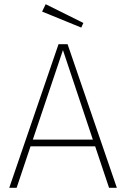

<svg xmlns="http://www.w3.org/2000/svg" viewBox="-20 -892 599 912"><path d="M376 -783 366 -761 180 -837 197 -872ZM498 0 432 -197H125L59 0H24L258 -682H301L535 0ZM136 -229H421L279 -654Z"/></svg>

Font: Fira Sans UltraLight
Style: Regular
Weight: 200
Designer: Carrois Corporate & Edenspiekermann AG
Foundry: Carrois Corporate GbR & Edenspiekermann AG
Version: Version 4.106;PS 004.106;hotconv 1.0.70;makeotf.lib2.5.58329